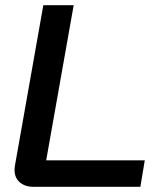

<svg xmlns="http://www.w3.org/2000/svg" viewBox="-20 -720 619 740"><path d="M36 -66Q36 -72 38 -84L147 -700H264L158 -102H538L521 0H110Q76 0 56 -17.5Q36 -35 36 -66Z"/></svg>

Font: Bai Jamjuree SemiBold
Style: Italic
Weight: 600
Italic angle: -10°
Version: Version 1.000; ttfautohint (v1.6)